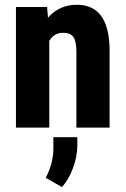

<svg xmlns="http://www.w3.org/2000/svg" viewBox="-20 -531 524 799"><path d="M176.3 -502V-499L179.7 -457.5Q227.1 -511.2 299.8 -511.2Q432.6 -511.2 436 -329.1V-3.4V0H433.1H301.3H297.9V-3.4V-317.9Q297.9 -358.9 285.2 -377.4Q272.5 -395 240.7 -394.5Q205.6 -394.5 185.1 -360.8V-3.4V0H181.6H49.8H46.4V-3.4V-498.5V-502H49.8H173.3ZM237.8 247.6 170.4 209Q200.7 150.9 202.1 91.8V40H301.8V77.1Q301.3 121.6 283.4 169.2Q265.6 216.8 237.8 247.6Z"/></svg>

Font: MAUL Condensed Bold
Style: Condensed Bold
Weight: 700
Designer: MAUL
Version: Version 1.0; 2020; ttfautohint (v1.8.3)